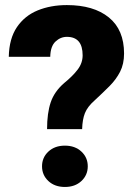

<svg xmlns="http://www.w3.org/2000/svg" viewBox="-20 -741 550 767"><path d="M308.1 -225.1H168Q168 -289.1 182.6 -332.3Q197.3 -375.5 236.3 -409.2Q271 -437.5 290.5 -463.4Q310.1 -489.3 310.1 -520Q310.1 -593.8 247.1 -593.8Q221.7 -593.8 201.7 -575Q181.6 -556.2 180.7 -514.2H15.1Q16.6 -586.9 47.6 -632.6Q78.6 -678.2 130.6 -699.5Q182.6 -720.7 247.1 -720.7Q354 -720.7 414.8 -671.4Q475.6 -622.1 475.6 -527.3Q475.6 -485.4 459.7 -454.3Q443.8 -423.3 417.2 -396.7Q390.6 -370.1 357.9 -339.8Q329.6 -314.9 319.3 -289.3Q309.1 -263.7 308.1 -225.1ZM147.9 -76.7Q147.9 -111.8 173.3 -135.5Q198.7 -159.2 239.3 -159.2Q279.8 -159.2 305.2 -135.5Q330.6 -111.8 330.6 -76.7Q330.6 -41.5 305.2 -17.8Q279.8 5.9 239.3 5.9Q198.7 5.9 173.3 -17.8Q147.9 -41.5 147.9 -76.7Z"/></svg>

Font: Vazirmatn RD UI FD Black
Style: Regular
Weight: 900
Designer: Saber Rastikerdar
Foundry: Saber Rastikerdar
Version: Version 33.003